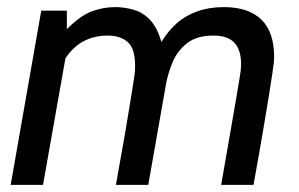

<svg xmlns="http://www.w3.org/2000/svg" viewBox="-20 -520 841 540"><path d="M10 0 96 -490H168V-438Q206 -476 238 -488Q270 -500 304 -500Q330 -500 356 -492.5Q382 -485 402 -464Q422 -443 434 -402Q452 -432 476.5 -454Q501 -476 534.5 -488Q568 -500 609 -500Q679 -500 715 -465Q751 -430 751 -360Q751 -353 750 -343.5Q749 -334 746 -313.5Q743 -293 737 -255.5Q731 -218 720.5 -156Q710 -94 693 0H602Q618 -92 628.5 -152Q639 -212 645 -247.5Q651 -283 654 -301.5Q657 -320 657.5 -327.5Q658 -335 658 -340Q658 -380 639 -400Q620 -420 580 -420Q533 -420 505.5 -398Q478 -376 465 -344Q452 -312 447 -284L397 0H306Q322 -88 332 -146.5Q342 -205 347.5 -240Q353 -275 356 -293.5Q359 -312 359.5 -320.5Q360 -329 360 -334Q360 -384 339 -402Q318 -420 283 -420Q246 -420 216 -404.5Q186 -389 164 -356L101 0Z"/></svg>

Font: Cabin VF Beta
Style: Italic
Weight: 400
Italic angle: -7°
Designer: Pablo Impallari
Foundry: Pablo Impallari. http://www.impallari.com Igino Marini. http://www.ikern.com
Version: Version 2.300